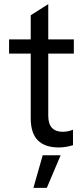

<svg xmlns="http://www.w3.org/2000/svg" viewBox="-20 -705 401 931"><path d="M265 10Q198 10 163.5 -24.5Q129 -59 129 -132V-631L214 -685V-144Q214 -104 232 -85Q250 -66 284 -66Q294 -66 306.5 -68Q319 -70 334 -76V-1Q317 4 300.5 7Q284 10 265 10ZM24 -445V-514H338V-445ZM142 206 187 48H274L207 206Z"/></svg>

Font: TikTok Sans 24pt
Style: Regular
Weight: 400
Version: Version 4.000